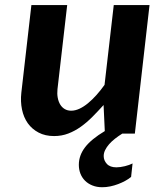

<svg xmlns="http://www.w3.org/2000/svg" viewBox="-20 -538 669 773"><path d="M522.9 0H472.2Q456.5 9.8 442.9 20.5Q429.2 31.2 419.2 42.7Q409.2 54.2 403.3 66.2Q397.5 78.1 397.5 90.3Q397.5 107.9 410.2 121.8Q422.9 135.7 448.7 135.7Q456.1 135.7 464.8 134.5Q473.6 133.3 482.7 131.1Q491.7 128.9 499.8 126Q507.8 123 513.7 120.1L507.8 174.3Q498 182.6 484.6 189.9Q471.2 197.3 455.8 203.1Q440.4 209 424.1 212.4Q407.7 215.8 391.6 215.8Q369.6 215.8 352.1 208.7Q334.5 201.7 322.3 189.5Q310.1 177.2 303.7 160.9Q297.4 144.5 297.4 125.5Q297.4 87.9 322.3 55.2Q347.2 22.5 401.9 -10.3L397 -115.2Q375 -90.8 352.5 -68.1Q330.1 -45.4 305.9 -28.1Q281.7 -10.7 255.1 -0.5Q228.5 9.8 197.8 9.8Q162.1 9.8 135.5 -4.2Q108.9 -18.1 92 -41.7Q75.2 -65.4 68.6 -97.2Q62 -128.9 65.9 -164.6L106.4 -517.6H250.5L211.4 -178.7Q209.5 -160.6 212.4 -144.8Q215.3 -128.9 222.4 -117.2Q229.5 -105.5 240.7 -98.9Q252 -92.3 266.6 -92.3Q282.7 -92.3 300 -100.3Q317.4 -108.4 334.5 -122.6Q351.6 -136.7 368.4 -155.5Q385.3 -174.3 400.9 -196.3L438 -517.6H582Z"/></svg>

Font: Proza Libre
Style: SemiBold Italic
Weight: 600
Designer: Jasper de Waard
Foundry: Jasper de Waard
Version: Version 1.000; ttfautohint (v1.4.1.8-43bc)